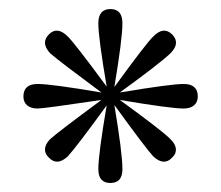

<svg xmlns="http://www.w3.org/2000/svg" viewBox="-20 -715 493 428"><path d="M252.9 -337.9Q252.9 -307.1 226.1 -307.1Q199.2 -307.1 199.2 -337.9Q199.2 -371.1 217.8 -480Q149.9 -386.7 130.9 -366.2Q106.9 -344.2 88.9 -363.8Q79.6 -372.1 80.3 -383.1Q81.1 -394 91.8 -404.8Q106.9 -418.9 206.1 -492.2Q77.6 -473.1 64 -473.1Q48.8 -473.1 40.5 -480.2Q32.2 -487.3 32.2 -500Q32.2 -527.8 64 -527.8Q94.2 -527.8 206.1 -508.8Q113.3 -577.6 91.8 -596.2Q70.3 -619.6 88.9 -638.2Q107.4 -657.2 130.9 -633.8Q145 -620.6 217.8 -522Q199.2 -630.9 199.2 -663.1Q199.2 -694.8 226.1 -694.8Q252.9 -694.8 252.9 -663.1Q252.9 -628.4 234.9 -521Q306.2 -619.1 321.8 -633.8Q344.7 -657.2 363.8 -638.2Q382.8 -619.1 359.9 -596.2Q339.8 -576.2 247.1 -508.8Q360.4 -527.8 389.2 -527.8Q420.9 -527.8 420.9 -500Q420.9 -487.3 412.6 -480.2Q404.3 -473.1 389.2 -473.1Q360.4 -473.1 247.1 -492.2Q343.8 -421.9 359.9 -404.8Q371.1 -394 372.1 -383.1Q373 -372.1 363.8 -363.8Q345.7 -344.2 321.8 -366.2Q305.7 -383.3 234.9 -481Q252.9 -373.5 252.9 -337.9Z"/></svg>

Font: Montagu Slab 144pt Medium
Style: Regular
Weight: 500
Designer: Florian Karsten
Foundry: Florian Karsten
Version: Version 1.000